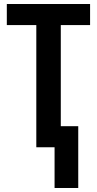

<svg xmlns="http://www.w3.org/2000/svg" viewBox="-20 -734 484 957"><path d="M252 203V0H161V-609H14V-714H429V-609H283V-105H370V203Z"/></svg>

Font: Avrile Sans Condensed SemiBold
Style: Regular
Weight: 600
Width: 3
Designer: Monotype Design Team
Foundry: Monotype Imaging Inc.
Version: Version 2.001;September 10, 2019;FontCreator 11.5.0.2425 64-